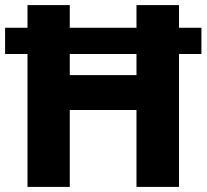

<svg xmlns="http://www.w3.org/2000/svg" viewBox="-20 -734 811 754"><path d="M88 -522H0V-625H88V-714H254V-625H516V-714H683V-625H771V-522H683V0H516V-302H254V0H88ZM516 -439V-522H254V-439Z"/></svg>

Font: Noto Sans UI ExtraBold
Style: Regular
Weight: 800
Designer: Monotype Design Team
Foundry: Monotype Imaging Inc.
Version: Version 1.001